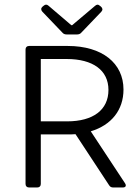

<svg xmlns="http://www.w3.org/2000/svg" viewBox="-20 -828 615 848"><path d="M338.9 -683.6 427.7 -776.4C434.6 -784.2 433.6 -792 425.8 -798.8L420.9 -802.7C413.1 -809.6 407.2 -808.6 399.4 -801.8L298.8 -716.8H294.9L194.3 -802.7C186.5 -809.6 179.7 -808.6 172.9 -802.7L168 -798.8C160.2 -792 160.2 -784.2 167 -776.4L255.9 -683.6C260.7 -677.7 267.6 -675.8 275.4 -675.8H319.3C327.1 -675.8 334 -677.7 338.9 -683.6ZM532.2 -18.6 380.9 -248C471.7 -275.4 525.4 -341.8 525.4 -432.6C525.4 -548.8 431.6 -625 279.3 -625H108.4C98.6 -625 92.8 -619.1 92.8 -609.4V-15.6C92.8 -5.9 98.6 0 108.4 0H144.5C154.3 0 160.2 -5.9 160.2 -15.6V-234.4H280.3C292 -234.4 302.7 -234.4 313.5 -235.4L461.9 -9.8C466.8 -2 472.7 0 480.5 0H522.5C535.2 0 539.1 -7.8 532.2 -18.6ZM276.4 -292H160.2V-567.4H274.4C390.6 -567.4 459 -517.6 459 -430.7C459 -342.8 391.6 -292 276.4 -292Z"/></svg>

Font: Ed Sans Neue Light
Style: Regular
Weight: 300
Designer: Stephen Hutchings
Version: Version 1.004;PS 001.004;hotconv 1.0.88;makeotf.lib2.5.64775